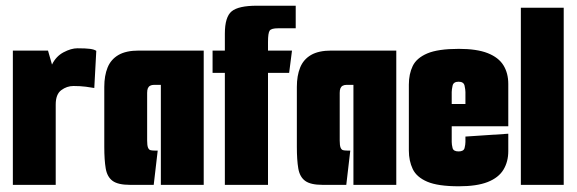

<svg xmlns="http://www.w3.org/2000/svg" viewBox="-20 -647 2018 672"><path d="M25 0V-470H148L162 -421Q176 -450 202.5 -464Q229 -478 251 -478Q280 -478 295 -476Q310 -474 317 -469L310 -339Q300 -341 280.5 -343.5Q261 -346 237 -346Q214 -346 194.5 -331.5Q175 -317 175 -281V0Z M435 0Q393 0 374 -14Q355 -28 350 -57.5Q345 -87 345 -133V-343Q345 -382 356.5 -410.5Q368 -439 394.5 -454.5Q421 -470 466 -470H693V0H543V-350H519Q511 -350 505.5 -347Q500 -344 497.5 -338Q495 -332 495 -322V-155Q495 -138 498 -130.5Q501 -123 506.5 -121.5Q512 -120 521 -120H532L518 0Z M767 -392H724V-470H767V-529Q767 -588 791 -607.5Q815 -627 879 -627H1015V-548H953Q930 -548 924 -540Q918 -532 918 -500V-470H1002L992 -392H918V0H767Z M1109 0Q1067 0 1048 -14Q1029 -28 1024 -57.5Q1019 -87 1019 -133V-343Q1019 -382 1030.5 -410.5Q1042 -439 1068.5 -454.5Q1095 -470 1140 -470H1367V0H1217V-350H1193Q1185 -350 1179.5 -347Q1174 -344 1171.5 -338Q1169 -332 1169 -322V-155Q1169 -138 1172 -130.5Q1175 -123 1180.5 -121.5Q1186 -120 1195 -120H1206L1192 0Z M1586 5Q1513 5 1475.5 -11Q1438 -27 1424.5 -55.5Q1411 -84 1411 -120V-351Q1411 -388 1424.5 -416Q1438 -444 1475.5 -460Q1513 -476 1586 -476Q1649 -476 1687 -461Q1725 -446 1742 -418.5Q1759 -391 1759 -353V-275L1609 -265V-325Q1609 -333 1606 -347Q1603 -361 1585 -361Q1567 -361 1564 -347Q1561 -333 1561 -325V-150Q1561 -141 1564 -129Q1567 -117 1585 -117Q1603 -117 1606 -129Q1609 -141 1609 -150V-169L1759 -179V-118Q1759 -81 1742 -53Q1725 -25 1687 -10Q1649 5 1586 5ZM1427 -205V-283H1759V-205Z M1803 -620H1953V0H1803Z"/></svg>

Font: Smooch Sans Thin Black
Style: Regular
Weight: 900
Version: Version 1.010